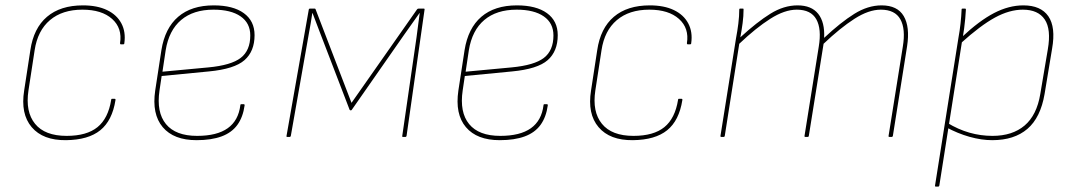

<svg xmlns="http://www.w3.org/2000/svg" viewBox="-20 -510 3989 715"><path d="M226 12Q140 13 98 -36.5Q56 -86 70 -173L93 -323Q105 -405 155 -447.5Q205 -490 289 -490Q342 -490 378.5 -472.5Q415 -455 432 -423Q449 -391 443 -349Q443 -345 439 -345H430Q427 -345 427 -349Q436 -405 397.5 -439.5Q359 -474 287 -474Q212 -474 166 -435Q120 -396 109 -323L86 -173Q74 -94 110.5 -49Q147 -4 228 -4Q303 -4 343 -36.5Q383 -69 394 -138Q394 -142 397 -142H407Q411 -142 410 -137Q398 -61 353.5 -25Q309 11 226 12Z M712 12Q627 12 586 -36.5Q545 -85 558 -173L581 -323Q594 -405 643.5 -447.5Q693 -490 776 -490Q848 -490 888 -461Q928 -432 928 -379Q928 -319 890.5 -286Q853 -253 758 -244L582 -227L574 -173Q562 -92 598 -48Q634 -4 714 -4Q788 -4 828 -32.5Q868 -61 875 -118Q875 -122 879 -122H888Q891 -122 891 -118Q885 -74 864 -45Q843 -16 805 -2Q767 12 712 12ZM585 -243 756 -259Q841 -267 876.5 -294.5Q912 -322 912 -378Q912 -424 876 -449Q840 -474 775 -474Q700 -474 654.5 -435.5Q609 -397 597 -323Z M1050 0Q1046 0 1047 -4L1130 -475Q1131 -478 1134 -478H1152Q1154 -478 1155 -476L1289 -127L1533 -475Q1535 -478 1539 -478H1558Q1562 -478 1561 -474L1494 -4Q1493 0 1490 0H1481Q1477 0 1478 -4L1531 -370Q1534 -393 1537 -416Q1540 -439 1543 -461H1542Q1528 -441 1514 -421.5Q1500 -402 1486 -382L1290 -101Q1289 -100 1288.5 -99.5Q1288 -99 1286 -99Q1285 -99 1284 -99.5Q1283 -100 1282 -101L1171 -390Q1164 -408 1157.5 -425.5Q1151 -443 1144 -461H1143Q1140 -442 1137 -423Q1134 -404 1130 -384L1063 -4Q1062 0 1059 0Z M1841 12Q1756 12 1715 -36.5Q1674 -85 1687 -173L1710 -323Q1723 -405 1772.5 -447.5Q1822 -490 1905 -490Q1977 -490 2017 -461Q2057 -432 2057 -379Q2057 -319 2019.5 -286Q1982 -253 1887 -244L1711 -227L1703 -173Q1691 -92 1727 -48Q1763 -4 1843 -4Q1917 -4 1957 -32.5Q1997 -61 2004 -118Q2004 -122 2008 -122H2017Q2020 -122 2020 -118Q2014 -74 1993 -45Q1972 -16 1934 -2Q1896 12 1841 12ZM1714 -243 1885 -259Q1970 -267 2005.5 -294.5Q2041 -322 2041 -378Q2041 -424 2005 -449Q1969 -474 1904 -474Q1829 -474 1783.5 -435.5Q1738 -397 1726 -323Z M2337 12Q2251 13 2209 -36.5Q2167 -86 2181 -173L2204 -323Q2216 -405 2266 -447.5Q2316 -490 2400 -490Q2453 -490 2489.5 -472.5Q2526 -455 2543 -423Q2560 -391 2554 -349Q2554 -345 2550 -345H2541Q2538 -345 2538 -349Q2547 -405 2508.5 -439.5Q2470 -474 2398 -474Q2323 -474 2277 -435Q2231 -396 2220 -323L2197 -173Q2185 -94 2221.5 -49Q2258 -4 2339 -4Q2414 -4 2454 -36.5Q2494 -69 2505 -138Q2505 -142 2508 -142H2518Q2522 -142 2521 -137Q2509 -61 2464.5 -25Q2420 11 2337 12Z M2667 0Q2662 0 2663 -4L2721 -368Q2726 -394 2729.5 -422Q2733 -450 2733 -475Q2733 -478 2736 -478H2746Q2748 -478 2748.5 -477.5Q2749 -477 2749 -475Q2749 -450 2745.5 -424Q2742 -398 2737 -371Q2799 -428 2849 -459Q2899 -490 2950 -490Q3002 -490 3027 -458.5Q3052 -427 3049 -369Q3111 -427 3161.5 -458.5Q3212 -490 3263 -490Q3322 -490 3345.5 -450Q3369 -410 3358 -338L3305 -4Q3304 0 3300 0H3293Q3288 0 3289 -4L3342 -336Q3353 -402 3333 -438Q3313 -474 3260 -474Q3215 -474 3162 -440Q3109 -406 3047 -347L2992 -4Q2991 -1 2990 -0.5Q2989 0 2987 0H2980Q2975 0 2976 -4L3029 -336Q3040 -402 3020 -438Q3000 -474 2947 -474Q2902 -474 2848.5 -440Q2795 -406 2733 -347L2679 -4Q2678 -1 2677 -0.5Q2676 0 2674 0Z M3675 12Q3635 12 3590.5 -0.5Q3546 -13 3504 -36L3507 -53Q3548 -28 3590 -16Q3632 -4 3676 -4Q3750 -4 3795.5 -42.5Q3841 -81 3854 -160L3882 -326Q3895 -401 3870.5 -437.5Q3846 -474 3789 -474Q3739 -474 3685 -444.5Q3631 -415 3558 -349L3561 -371Q3627 -433 3682 -461.5Q3737 -490 3791 -490Q3856 -490 3884 -449.5Q3912 -409 3898 -329L3870 -160Q3855 -72 3806 -30Q3757 12 3675 12ZM3466 185Q3461 185 3462 181L3549 -368Q3554 -395 3557 -422.5Q3560 -450 3561 -475Q3561 -478 3564 -478H3574Q3577 -478 3577 -475Q3576 -458 3574.5 -440.5Q3573 -423 3570.5 -405Q3568 -387 3565 -368L3563 -359L3478 181Q3477 185 3473 185Z"/></svg>

Font: Sofia Sans Hairline
Style: Italic
Weight: 1
Italic angle: -9°
Designer: Botio Nikoltchev, Ani Petrova
Foundry: lettersoup
Version: Version 4.102